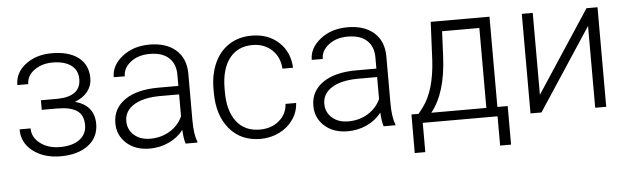

<svg xmlns="http://www.w3.org/2000/svg" viewBox="-46 -699 3319 1015"><g transform="rotate(-5 1614.0 -191.5)"><path d="M385.7 -388.7Q385.7 -436.5 350.1 -462.4Q314.5 -488.3 252 -488.3Q195.3 -488.3 155 -459.2Q114.7 -430.2 114.7 -385.7H56.6Q56.6 -451.7 113 -494.6Q169.4 -537.6 252 -537.6Q342.8 -537.6 393.6 -498.5Q444.3 -459.5 444.3 -387.7Q444.3 -349.6 420.9 -318.8Q397.5 -288.1 352.5 -271Q454.1 -243.2 454.1 -145Q454.1 -73.7 398.9 -32.2Q343.8 9.3 252.4 9.3Q164.1 9.3 106 -35.2Q47.9 -79.6 47.9 -151.4H106.4Q106.4 -103.5 148.7 -71.5Q190.9 -39.6 252.4 -39.6Q319.3 -39.6 357.2 -67.6Q395 -95.7 395 -144Q395 -197.3 360.4 -220.7Q325.7 -244.1 254.4 -244.1H173.8V-294.9H264.2Q385.7 -297.9 385.7 -388.7Z M916 0Q907.2 -24.9 904.8 -73.7Q874 -33.7 826.4 -12Q778.8 9.8 725.6 9.8Q649.4 9.8 602.3 -32.7Q555.2 -75.2 555.2 -140.1Q555.2 -217.3 619.4 -262.2Q683.6 -307.1 798.3 -307.1H904.3V-367.2Q904.3 -423.8 869.4 -456.3Q834.5 -488.8 767.6 -488.8Q706.5 -488.8 666.5 -457.5Q626.5 -426.3 626.5 -382.3L567.9 -382.8Q567.9 -445.8 626.5 -491.9Q685.1 -538.1 770.5 -538.1Q858.9 -538.1 909.9 -493.9Q960.9 -449.7 962.4 -370.6V-120.6Q962.4 -43.9 978.5 -5.9V0ZM732.4 -42Q791 -42 837.2 -70.3Q883.3 -98.6 904.3 -146V-262.2H799.8Q712.4 -261.2 663.1 -230.2Q613.8 -199.2 613.8 -145Q613.8 -100.6 646.7 -71.3Q679.7 -42 732.4 -42Z M1313.5 -39.6Q1374.5 -39.6 1415.8 -74Q1457 -108.4 1460.4 -163.1H1516.6Q1514.2 -114.7 1486.3 -75Q1458.5 -35.2 1412.4 -12.7Q1366.2 9.8 1313.5 9.8Q1209.5 9.8 1148.7 -62.5Q1087.9 -134.8 1087.9 -256.8V-274.4Q1087.9 -352.5 1115.2 -412.6Q1142.6 -472.7 1193.6 -505.4Q1244.6 -538.1 1313 -538.1Q1399.9 -538.1 1456.3 -486.3Q1512.7 -434.6 1516.6 -350.1H1460.4Q1456.5 -412.1 1415.8 -450.2Q1375 -488.3 1313 -488.3Q1233.9 -488.3 1190.2 -431.2Q1146.5 -374 1146.5 -271V-253.9Q1146.5 -152.8 1190.2 -96.2Q1233.9 -39.6 1313.5 -39.6Z M1966.8 0Q1958 -24.9 1955.6 -73.7Q1924.8 -33.7 1877.2 -12Q1829.6 9.8 1776.4 9.8Q1700.2 9.8 1653.1 -32.7Q1606 -75.2 1606 -140.1Q1606 -217.3 1670.2 -262.2Q1734.4 -307.1 1849.1 -307.1H1955.1V-367.2Q1955.1 -423.8 1920.2 -456.3Q1885.3 -488.8 1818.4 -488.8Q1757.3 -488.8 1717.3 -457.5Q1677.2 -426.3 1677.2 -382.3L1618.7 -382.8Q1618.7 -445.8 1677.2 -491.9Q1735.8 -538.1 1821.3 -538.1Q1909.7 -538.1 1960.7 -493.9Q2011.7 -449.7 2013.2 -370.6V-120.6Q2013.2 -43.9 2029.3 -5.9V0ZM1783.2 -42Q1841.8 -42 1887.9 -70.3Q1934.1 -98.6 1955.1 -146V-262.2H1850.6Q1763.2 -261.2 1713.9 -230.2Q1664.6 -199.2 1664.6 -145Q1664.6 -100.6 1697.5 -71.3Q1730.5 -42 1783.2 -42Z M2156.7 -49.3 2182.6 -83Q2244.1 -166.5 2253.4 -327.1L2262.7 -528.3H2574.7V-49.3H2629.4V155.3H2571.3V0H2174.3V155.3H2118.2L2118.7 -49.3ZM2224.1 -49.3H2516.1V-473.6H2318.4L2312 -336.4Q2303.2 -147.5 2224.1 -49.3Z M3089.4 -528.3H3147.9V0H3089.4V-434.1L2804.2 0H2746.1V-528.3H2804.2V-93.8Z"/></g></svg>

Font: SteelSelectRoboto
Style: Regular
Weight: 300
Designer: Google
Version: Version 2.137; 2017